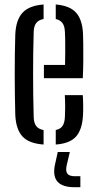

<svg xmlns="http://www.w3.org/2000/svg" viewBox="-20 -626 424 840"><path d="M46.9 -122.9Q45.9 -158.9 45.2 -203.6Q44.4 -248.3 44.4 -296.5Q44.4 -344.7 45 -390.9Q45.5 -437.1 46.9 -475.9Q50 -540 79.1 -570.9Q108.1 -601.7 170.7 -606.4V-542.9Q147.5 -538.4 137.7 -524.3Q127.9 -510.2 127.4 -486Q125.9 -440.1 125.4 -394.4Q124.8 -348.7 124.8 -302.9Q124.8 -257 125.4 -210.2Q125.9 -163.3 127.4 -115Q127.9 -88.1 138.3 -74.6Q148.8 -61.1 170.7 -56.9V6.4Q106.3 1.6 78.1 -29.2Q49.9 -60.1 46.9 -122.9ZM223.9 6.4V-57.2Q244.4 -61.4 253.7 -75.2Q263 -88.9 264 -115.5Q265 -130.5 265.1 -156.1Q265.1 -181.7 263.6 -209.8H342.2Q343.6 -193.1 343.9 -166.1Q344.2 -139 343.2 -122.9Q340.1 -59.9 313.1 -29.1Q286.1 1.8 223.9 6.4ZM172.1 -284V-342H264.6Q265.4 -371 265.4 -400.6Q265.4 -430.3 265.2 -453.3Q264.9 -476.4 264 -486Q263.1 -511.9 253.1 -525.3Q243.1 -538.6 223.9 -542.8V-606.4Q285.7 -601.3 313 -570.4Q340.4 -539.5 343.2 -478.5Q343.7 -467.3 344.2 -434.9Q344.6 -402.5 344.4 -361.7Q344.1 -321 342.2 -284ZM331.6 193.1H306.5Q253.8 193.1 232.1 169.3Q210.4 145.4 219.9 97L232.7 39H285.5L271.8 97Q266.2 122.6 274.7 133.8Q283.2 145 307.4 145H331.6Z"/></svg>

Font: Big Shoulders Stencil Text Thin
Style: Regular
Weight: 100
Designer: Patric King
Foundry: XO Type Co
Version: Version 2.001